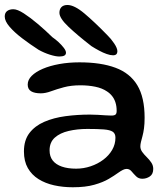

<svg xmlns="http://www.w3.org/2000/svg" viewBox="-66 -722 689 790"><path d="M233.5 48.5Q193 48.5 156.8 40.5Q120.5 32.5 92.5 15Q64.5 -2.5 48.5 -30.5Q32.5 -58.5 32.5 -99Q32.5 -145 55 -174.5Q77.5 -204 116.2 -220.8Q155 -237.5 203.5 -244Q252 -250.5 304 -250.5Q320 -250.5 336.5 -249.5Q353 -248.5 367.8 -247.5Q382.5 -246.5 392 -246.5Q405 -246.5 409.5 -250.8Q414 -255 414 -265.5Q414 -285 409.2 -300Q404.5 -315 395.5 -326.5Q386.5 -338 374 -346Q354 -359.5 325.8 -365.2Q297.5 -371 265 -371Q226.5 -371 196.8 -363Q167 -355 144 -346.5Q121 -338 102 -338Q76 -338 62 -346.5Q48 -355 48 -374Q48 -393.5 64.5 -410Q81 -426.5 110.2 -439Q139.5 -451.5 178.2 -458.5Q217 -465.5 261 -465.5Q349.5 -465.5 409.2 -443.2Q469 -421 499 -371.2Q529 -321.5 529 -237.5Q529 -212.5 526.5 -194Q524 -175.5 520.2 -161.8Q516.5 -148 514 -138Q511.5 -128 511.5 -119.5Q511.5 -107.5 519.2 -96.8Q527 -86 537.8 -75.5Q548.5 -65 556.5 -53.2Q564.5 -41.5 564.5 -27Q564.5 -5.5 550.5 4Q536.5 13.5 519.5 13.5Q504 13.5 493.8 3.2Q483.5 -7 475.2 -17Q467 -27 455 -27Q448 -27 439.8 -23Q431.5 -19 419.5 -10.5Q404.5 0.5 381.2 14.2Q358 28 322 38.2Q286 48.5 233.5 48.5ZM247 -28Q278 -28 307 -37.8Q336 -47.5 359 -64.8Q382 -82 395.5 -105.2Q409 -128.5 409 -155.5Q409 -172.5 397.8 -180Q386.5 -187.5 361 -189.5Q335.5 -191.5 293.5 -191.5Q252 -191.5 216.5 -183.2Q181 -175 159.5 -155.8Q138 -136.5 138 -103.5Q138 -78 151 -61.5Q164 -45 188.5 -36.5Q213 -28 247 -28ZM178 -489.5Q163 -489.5 139.2 -497Q115.5 -504.5 93 -517Q58 -539.5 25.8 -564Q-6.5 -588.5 -26.5 -611.8Q-46.5 -635 -46.5 -654Q-46.5 -669 -36.8 -676.5Q-27 -684 -11 -684Q5.5 -684 32.2 -666.8Q59 -649.5 90 -623.2Q121 -597 149.5 -569Q162 -560.5 174.8 -548.8Q187.5 -537 196.5 -525.2Q205.5 -513.5 205.5 -505Q205.5 -497 198.5 -493.2Q191.5 -489.5 178 -489.5ZM399 -494.5Q388 -494.5 373 -499.8Q358 -505 341.8 -513.8Q325.5 -522.5 310.5 -532Q253 -576.5 215.8 -611.8Q178.5 -647 178.5 -669.5Q178.5 -684.5 187 -693Q195.5 -701.5 211.5 -701.5Q240 -701.5 281.8 -666.2Q323.5 -631 375.5 -577.5Q391 -562.5 404 -543Q417 -523.5 417 -511Q417 -503.5 412.8 -499Q408.5 -494.5 399 -494.5Z"/></svg>

Font: Gluten
Style: Regular
Weight: 400
Designer: Tyler Finck
Foundry: Etcetera Type Company
Version: Version 1.300